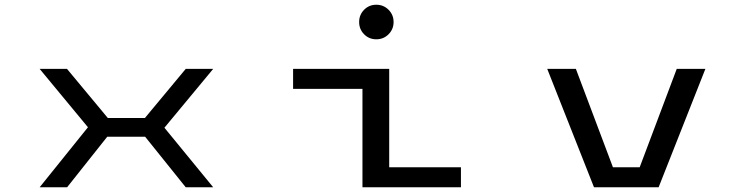

<svg xmlns="http://www.w3.org/2000/svg" viewBox="-20 -791 3190 811"><path d="M880.5 -500 674.5 -251.5 880.5 0H764.5L593 -213.5H433L263.5 0H147.5L351.5 -253.5L147.5 -500H263L435.5 -292.5H592L764.5 -500Z M1621.2 -646.2Q1600 -625 1569.5 -625Q1539 -625 1518 -646.2Q1497 -667.5 1497 -698Q1497 -728.5 1518 -749.8Q1539 -771 1569.5 -771Q1600 -771 1621.2 -749.8Q1642.5 -728.5 1642.5 -698Q1642.5 -667.5 1621.2 -646.2ZM1624 -84.5H1927V0H1511V-415.5H1218V-500H1624Z M2838.5 -500H2959.5L2762 0H2489L2291.5 -500H2412.5L2569 -84.5H2682Z"/></svg>

Font: League Mono Extended
Style: Regular
Weight: 400
Width: 9
Designer: Tyler Finck
Foundry: The League of Moveable Type / Tyler Finck
Version: Version 2.210